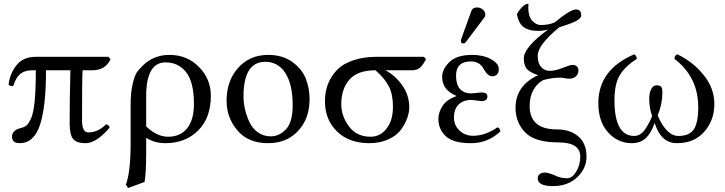

<svg xmlns="http://www.w3.org/2000/svg" viewBox="-20 -718 3685 976"><path d="M530.8 -429.2 542 -417Q516.1 -360.8 450.2 -360.8H399.9Q397 -324.7 397 -106Q397 -44.9 429.2 -44.9Q478 -44.9 519 -85.9Q533.2 -85 537.1 -69.8Q515.1 -41 481 -15.6Q446.8 9.8 415 9.8Q368.2 9.8 351.1 -12.2Q334 -34.2 334 -91.8Q334 -208 337.9 -360.8H213.9Q213.9 -173.8 182.9 -82Q151.9 9.8 80.1 9.8Q41 9.8 41 -23.9Q41 -38.1 52 -50Q63 -62 82 -65.9Q102.1 -70.8 113 -78.9Q124 -86.9 137 -114Q149.9 -141.1 156 -202.1Q162.1 -263.2 162.1 -360.8H144Q106 -360.8 83.5 -342.5Q61 -324.2 47.9 -282.2Q40 -279.3 32.5 -281.7Q24.9 -284.2 23.9 -290Q30.8 -345.2 64.5 -387.2Q98.1 -429.2 162.1 -429.2Z M714.8 207 630.9 237.8 620.1 220.2Q644 157.2 644 9.8V-184.1Q644 -248 654.5 -291.5Q665 -335 675.5 -350.1Q686 -365.2 704.1 -382.8Q759.3 -439 841.8 -439Q930.7 -439 991.2 -377.9Q1051.8 -316.9 1051.8 -231Q1051.8 -119.1 987.3 -54.7Q922.9 9.8 819.8 9.8Q766.6 9.8 723.1 -17.1V61Q722.7 167 714.8 207ZM965.8 -189Q965.8 -300.8 926.3 -350.8Q886.7 -400.9 821.8 -400.9Q722.7 -400.9 723.1 -228V-75.2Q777.3 -23.4 834 -22.9Q897 -22.9 931.4 -65.9Q965.8 -108.9 965.8 -189Z M1131.8 -205.1Q1131.8 -304.2 1187 -369.1Q1246.6 -439 1343.8 -439Q1415.5 -439 1465.1 -403.6Q1514.6 -368.2 1534.2 -319.1Q1553.7 -270 1553.7 -213.9Q1553.7 -109.4 1488.8 -45.9Q1431.6 10.3 1341.8 9.8Q1241.7 9.8 1186.8 -55.2Q1131.8 -120.1 1131.8 -205.1ZM1328.6 -403.8Q1217.8 -403.8 1217.8 -228Q1217.8 -195.8 1225.3 -162.8Q1232.9 -129.9 1247.8 -97.9Q1262.7 -65.9 1290.8 -45.4Q1318.8 -24.9 1356 -24.9Q1399.9 -24.9 1433.8 -61Q1467.8 -97.2 1467.8 -182.1Q1467.8 -289.1 1430.7 -346.4Q1393.6 -403.8 1328.6 -403.8Z M2074.7 -360.8H1939Q1988.8 -335 2024.7 -284.4Q2060.5 -233.9 2060.5 -171.9Q2060.5 -147.9 2050.5 -118.9Q2040.5 -89.8 2019 -59.8Q1997.6 -29.8 1955.1 -10Q1912.6 9.8 1856.9 9.8Q1754.9 9.8 1693.4 -49.6Q1631.8 -108.9 1631.8 -204.1Q1631.8 -301.3 1696.8 -366.2Q1724.6 -394 1776.6 -411.6Q1828.6 -429.2 1893.6 -429.2H2134.8L2145.5 -417Q2130.4 -388.2 2115.5 -374.5Q2100.6 -360.8 2074.7 -360.8ZM1863.8 -22.9Q1912.6 -22.9 1945.1 -64.5Q1977.5 -106 1977.5 -174.8Q1977.5 -238.8 1956.5 -279.3Q1935.5 -319.8 1888.7 -360.8Q1797.9 -360.8 1756.3 -313.5Q1714.8 -266.1 1714.8 -188Q1714.8 -127.9 1753.9 -75.4Q1793 -22.9 1863.8 -22.9Z M2404.8 -680.2Q2420.9 -680.2 2433.8 -669.7Q2446.8 -659.2 2446.8 -645Q2446.8 -633.8 2440.4 -627L2348.6 -504.9Q2342.8 -497.1 2336.4 -497.1Q2322.3 -497.1 2322.8 -509.8Q2322.8 -513.7 2324.7 -520L2376.5 -663.1Q2382.8 -680.2 2404.8 -680.2ZM2287.6 -121.1Q2287.6 -81.1 2315.7 -54.4Q2343.8 -27.8 2384.8 -27.8Q2446.8 -27.8 2508.8 -70.8Q2522.9 -65.9 2523.4 -49.8Q2459.5 10.3 2373.5 9.8Q2283.7 9.8 2246.1 -25.6Q2208.5 -61 2208.5 -112.8Q2208.5 -147 2229.5 -179.4Q2250.5 -211.9 2299.3 -229V-231Q2227.5 -260.7 2227.5 -327.1Q2227.5 -366.2 2264.6 -402.6Q2301.8 -439 2380.4 -439Q2436.5 -439 2476.1 -417Q2515.6 -395 2515.6 -367.2Q2515.6 -347.2 2505.6 -338.6Q2495.6 -330.1 2483.4 -330.1Q2460.4 -330.1 2441.4 -362.8Q2420.4 -405.8 2374.5 -405.8Q2298.3 -405.8 2298.3 -334Q2298.3 -243.2 2377.4 -243.2L2401.4 -245.6Q2425.3 -248 2428.7 -248Q2457.5 -248 2457.5 -227.1Q2457.5 -204.1 2427.7 -204.1Q2423.8 -204.1 2402.6 -207Q2381.3 -210 2376.5 -210Q2334.5 -210 2311 -186.5Q2287.6 -163.1 2287.6 -121.1Z M2766.6 -567.9Q2740.7 -561 2714.4 -561Q2668.5 -561 2642.6 -579.6Q2616.7 -598.1 2607.4 -646Q2629.4 -686 2657.7 -698.2H2666.5Q2666.5 -695.3 2666 -688.7Q2665.5 -682.1 2665.5 -678.2Q2665.5 -634.3 2685.5 -612.5Q2705.6 -590.8 2729.5 -590.8Q2768.6 -590.8 2799.3 -604Q2879.4 -669.9 2907.7 -669.9Q2934.6 -669.9 2934.6 -641.1Q2934.6 -624 2906.5 -610.1Q2878.4 -596.2 2822.8 -579.1Q2713.9 -490.2 2713.4 -435.1Q2713.4 -396 2731 -377Q2748.5 -357.9 2773.4 -357.9Q2803.2 -357.9 2840.8 -373Q2878.4 -388.2 2890.6 -388.2Q2903.8 -388.2 2912.1 -380.6Q2920.4 -373 2920.4 -359.9Q2920.4 -340.8 2907 -329.3Q2893.6 -317.9 2873.5 -317.9Q2865.7 -317.9 2850.1 -320.6Q2834.5 -323.2 2827.6 -323.2Q2786.6 -323.2 2741.7 -311Q2711.9 -295.9 2692.1 -262Q2672.4 -228 2672.4 -179.2Q2672.4 -60.1 2811.5 -60.1Q2878.4 -60.1 2919.9 -24.4Q2961.4 11.2 2961.4 78.1Q2961.4 138.2 2914.1 183.1Q2866.7 228 2790.5 228Q2713.4 228 2713.4 188Q2713.4 174.8 2723.4 167Q2733.4 159.2 2749.5 159.2Q2767.6 159.2 2805.7 175.8Q2829.6 188 2863.3 188Q2889.2 188 2909.4 154.1Q2929.7 120.1 2929.7 78.1Q2929.7 6.3 2819.3 5.9Q2699.2 5.9 2649.9 -44.7Q2600.6 -95.2 2600.6 -169.9Q2600.6 -282.7 2715.3 -335.9Q2677.2 -348.1 2659.9 -366Q2642.6 -383.8 2642.6 -420.9Q2642.6 -478 2766.6 -567.9Z M3611.3 -189Q3611.3 -106.9 3560.3 -48.6Q3509.3 9.8 3421.4 9.8Q3339.4 9.8 3308.1 -92.8Q3288.1 -37.6 3260.7 -13.9Q3233.4 9.8 3191.4 9.8Q3120.6 9.8 3071 -45.2Q3021.5 -100.1 3021.5 -193.8Q3021.5 -363.8 3204.1 -441.9Q3215.3 -436 3217.3 -418.9Q3160.2 -382.8 3131.8 -337.9Q3103.5 -293 3103.5 -209Q3103.5 -26.9 3204.1 -26.9Q3231 -26.9 3251.2 -50Q3271.5 -73.2 3295.4 -127.9Q3280.3 -166 3280.3 -217.8Q3280.3 -243.7 3289.8 -263.9Q3299.3 -284.2 3317.4 -284.2Q3336.4 -284.2 3341.8 -275.6Q3347.2 -267.1 3347.2 -247.1Q3347.2 -189.9 3323.2 -130.9Q3368.2 -26.9 3428.2 -26.9Q3483.4 -26.9 3506.3 -59.8Q3529.3 -92.8 3529.3 -173.8Q3529.3 -326.7 3408.2 -418.9Q3410.2 -439 3423.3 -441.9Q3501.5 -404.8 3556.4 -337.4Q3611.3 -270 3611.3 -189Z"/></svg>

Font: Linux Libertine O
Style: Regular
Weight: 400
Designer: Philipp H. Poll
Foundry: Philipp H. Poll
Version: Version 5.3.0